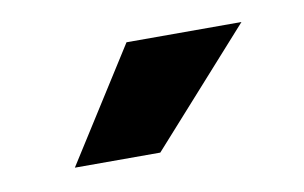

<svg xmlns="http://www.w3.org/2000/svg" viewBox="-34 -801 400 253"><g transform="rotate(-10 166.0 -674.5)"><path d="M49.8 -599.1 145.5 -750H299.3L164.1 -599.1Z"/></g></svg>

Font: RobotoDEMO
Style: Regular
Weight: 400
Designer: Christian Robertson
Foundry: Google
Version: Version 2.136